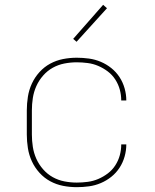

<svg xmlns="http://www.w3.org/2000/svg" viewBox="-20 -767 640 795"><path d="M298 8Q269 8 241 2.5Q213 -3 188 -16.5Q163 -30 143.5 -51.5Q124 -73 112 -99Q100 -125 95.5 -153.5Q91 -182 91 -210V-310Q91 -338 95.5 -366.5Q100 -395 112 -421Q124 -447 143.5 -468.5Q163 -490 188 -503.5Q213 -517 241 -522.5Q269 -528 298 -528Q323 -528 348.5 -524.5Q374 -521 397.5 -511Q421 -501 441 -485Q461 -469 475 -447.5Q489 -426 496 -401Q503 -376 503 -351H482Q482 -374 476 -396Q470 -418 457.5 -437.5Q445 -457 426.5 -471Q408 -485 387 -494Q366 -503 343 -506Q320 -509 298 -509Q272 -509 246.5 -504Q221 -499 198.5 -486.5Q176 -474 158.5 -454Q141 -434 130.5 -410.5Q120 -387 116 -361.5Q112 -336 112 -310V-210Q112 -184 116 -158.5Q120 -133 130.5 -109.5Q141 -86 158.5 -66Q176 -46 198.5 -33.5Q221 -21 246.5 -16Q272 -11 298 -11Q320 -11 343 -14Q366 -17 387 -26Q408 -35 426.5 -49Q445 -63 457.5 -82.5Q470 -102 476 -124Q482 -146 482 -169H503Q503 -144 496 -119Q489 -94 475 -72.5Q461 -51 441 -35Q421 -19 397.5 -9Q374 1 348.5 4.5Q323 8 298 8ZM297 -594 283 -606 407 -747 423 -733Z"/></svg>

Font: Iosevka SS04 Thin Extended
Style: Regular
Weight: 100
Width: 7
Monospace: yes
Designer: Belleve Invis
Foundry: Belleve Invis
Version: Version 19.0.0; ttfautohint (v1.8.4)